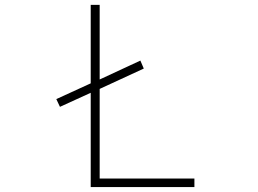

<svg xmlns="http://www.w3.org/2000/svg" viewBox="-20 -752 1040 774"><path d="M381.8 -431.6 545.9 -507.8 559.6 -475.6 381.8 -393.6V-32.2H763.7V2H345.7V-377.9L221.7 -321.3L207 -352.5L345.7 -416V-732.4H381.8Z"/></svg>

Font: Gen Shin Gothic Monospace ExtraLight
Style: Regular
Weight: 200
Designer: [Source Han Sans]
Ryoko NISHIZUKA  (kana & ideographs); Paul D. Hunt (Latin, Greek & Cyrillic); Wenlong ZHANG  (bopomofo
Version: Version 1.002.20150607